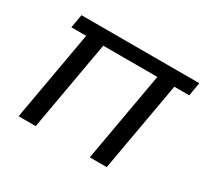

<svg xmlns="http://www.w3.org/2000/svg" viewBox="-117 -717 945 885"><g transform="rotate(30 356.0 -274.0)"><path d="M72.7 -476.7 85.1 -548.3H712.3L700 -476.7H620.6L536.1 0H445.9L530.3 -476.7H242.4L158 0H67L151.4 -476.7Z"/></g></svg>

Font: Poppins Variable
Style: Italic
Weight: 100
Italic angle: -10°
Designer: Jonny Pinhorn
Foundry: Indian Type Foundry
Version: Version 6.000